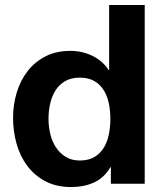

<svg xmlns="http://www.w3.org/2000/svg" viewBox="-20 -734 651 767"><path d="M420.9 -65.9Q396 -23.4 355.7 -5.1Q315.4 13.2 264.2 13.2Q205.6 13.2 162.1 -9.5Q118.7 -32.2 89.6 -70.6Q60.5 -108.9 46.4 -158.9Q32.2 -209 32.2 -263.2Q32.2 -315.4 46.6 -363.5Q61 -411.6 89.6 -449Q118.2 -486.3 161.1 -508.5Q204.1 -530.8 261.2 -530.8Q284.2 -530.8 306.2 -525.9Q328.1 -521 348.1 -511.5Q368.2 -502 385 -487.5Q401.9 -473.1 414.1 -454.1H416V-713.9H558.1V0H422.9V-65.9ZM420.9 -259.8Q420.9 -291.5 414.8 -321Q408.7 -350.6 394.5 -373.5Q380.4 -396.5 356.9 -410.2Q333.5 -423.8 298.8 -423.8Q264.2 -423.8 240.2 -409.9Q216.3 -396 201.7 -372.8Q187 -349.6 180.4 -320.1Q173.8 -290.5 173.8 -258.8Q173.8 -228.5 180.9 -198.7Q188 -168.9 203.4 -145.5Q218.8 -122.1 242.4 -107.4Q266.1 -92.8 298.8 -92.8Q334 -92.8 357.4 -106.9Q380.9 -121.1 395 -144.5Q409.2 -168 415 -198Q420.9 -228 420.9 -259.8Z"/></svg>

Font: XB Khoramshahr
Style: Bold
Weight: 700
Designer: Behnam
Foundry: Irmug
Version: Version 8.005 2009